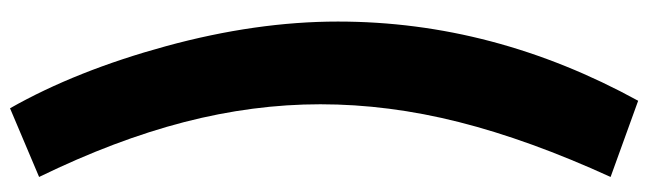

<svg xmlns="http://www.w3.org/2000/svg" viewBox="-475 -378 1293 383"><g transform="rotate(90 171.5 -186.5)"><path d="M23 -214Q23 -525 181 -813L333 -758Q259 -596 223.5 -455.5Q188 -315 188 -179Q188 -45 223.5 92.5Q259 230 333 382L196 440Q121 308 72 128.5Q23 -51 23 -214Z"/></g></svg>

Font: Lalezar
Style: Regular
Weight: 400
Designer: Borna Izadpanah
Foundry: Borna Izadpanah
Version: Version 1.003;November 28, 2018;FontCreator 11.5.0.2421 64-b